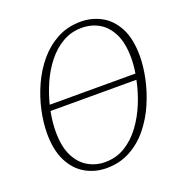

<svg xmlns="http://www.w3.org/2000/svg" viewBox="-132 -839 910 964"><g transform="rotate(-20 323.0 -357.0)"><path d="M276 11Q214 11 163 -18.5Q112 -48 82.5 -107Q53 -166 53 -254Q53 -312 67 -376.5Q81 -441 109 -503Q137 -565 179 -615Q221 -665 277 -695Q333 -725 403 -725Q461 -725 511.5 -698Q562 -671 593 -613Q624 -555 624 -462Q624 -407 610.5 -343Q597 -279 570 -216.5Q543 -154 501.5 -102.5Q460 -51 403.5 -20Q347 11 276 11ZM397 -694Q341 -694 295 -667.5Q249 -641 213.5 -596.5Q178 -552 153.5 -497.5Q129 -443 115 -386H573Q580 -429 580 -467Q580 -547 555 -597Q530 -647 489 -670.5Q448 -694 397 -694ZM279 -20Q339 -20 387 -49.5Q435 -79 471 -128Q507 -177 531 -236Q555 -295 567 -355H108Q97 -299 97 -248Q97 -168 122 -118Q147 -68 188.5 -44Q230 -20 279 -20Z"/></g></svg>

Font: Noto Serif SemiCondensed ExtraLight
Style: Italic
Weight: 200
Width: 4
Italic angle: -12°
Designer: Monotype Design Team
Foundry: Monotype Imaging Inc.
Version: Version 2.013